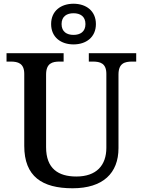

<svg xmlns="http://www.w3.org/2000/svg" viewBox="-20 -999 765 1029"><path d="M374 -761C441 -761 494 -799 494 -870C494 -941 441 -979 374 -979C307 -979 254 -941 254 -870C254 -799 307 -761 374 -761ZM374 -812C339 -812 310 -828 310 -870C310 -912 339 -928 374 -928C409 -928 438 -912 438 -870C438 -828 409 -812 374 -812ZM369 10C532 10 615 -71 615 -205V-599C615 -660 648 -669 689 -669H710V-714H456V-669H477C517 -669 550 -660 550 -603V-207C550 -113 497 -53 389 -53C293 -53 227 -95 227 -210V-599C227 -660 260 -669 300 -669H321V-714H15V-669H37C76 -669 110 -660 110 -603V-217C110 -53 206 10 369 10Z"/></svg>

Font: Noto Serif Tamil Medium
Style: Italic
Weight: 500
Italic angle: -12°
Designer: Indian Type Foundry, Tom Grace, and the Monotype Design Team
Foundry: Monotype Imaging Inc.
Version: Version 2.003